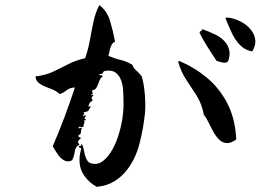

<svg xmlns="http://www.w3.org/2000/svg" viewBox="-20 -748 1040 746"><path d="M543 -306Q537 -248 522 -190Q507 -132 475 -90Q454 -62 425 -44Q396 -26 356 -22Q328 -37 308 -64.5Q288 -92 289 -129Q289 -148 295 -167Q297 -173 291 -174Q285 -176 286 -181Q294 -179 296 -184.5Q298 -190 298 -190Q303 -178 305.5 -166.5Q308 -155 310 -145Q314 -132 320 -123Q326 -114 340 -112Q357 -109 371.5 -117Q386 -125 399 -141Q418 -164 431.5 -198Q445 -232 452.5 -270.5Q460 -309 460 -344Q460 -368 458.5 -396Q457 -424 447 -444Q440 -459 426.5 -467.5Q413 -476 392 -473Q382 -472 380 -466Q378 -460 366 -460Q366 -455 372 -455.5Q378 -456 379 -451Q370 -445 365.5 -432.5Q361 -420 356 -409.5Q351 -399 337 -396Q337 -392 340 -388Q341 -386 340.5 -384.5Q340 -383 334 -380Q335 -377 337 -378Q340 -381 343 -377Q336 -371 336 -368Q336 -365 340 -357Q325 -350 324 -335Q325 -332 328 -334Q331 -335 334 -335Q327 -325 324.5 -319.5Q322 -314 305 -312Q308 -306 306.5 -304Q305 -302 303 -300Q302 -299 301 -299Q302 -295 305 -298Q311 -301 314 -299Q314 -297 311 -293Q309 -291 308.5 -288.5Q308 -286 314 -283Q313 -280 309 -280Q305 -280 305 -280Q309 -275 308.5 -273Q308 -271 307 -268Q306 -266 305 -263.5Q304 -261 305 -257Q302 -254 299 -254Q296 -254 294 -255Q286 -257 285 -251Q286 -247 289 -250Q295 -253 298 -251Q294 -241 294.5 -234.5Q295 -228 285 -222Q284 -217 286 -216Q288 -215 291 -214Q294 -213 295 -212Q295 -212 294 -211Q287 -205 284 -200Q281 -195 289 -186Q273 -179 270.5 -159.5Q268 -140 260 -125Q243 -117 229 -125Q215 -133 204 -149Q193 -165 185 -180Q208 -233 230 -291.5Q252 -350 271 -408Q252 -408 237 -396Q222 -384 211 -383Q198 -396 176 -403.5Q154 -411 136.5 -421.5Q119 -432 118 -451Q158 -456 187.5 -470Q217 -484 246 -499Q275 -514 311 -522Q323 -557 329.5 -593.5Q336 -630 343.5 -665Q351 -700 366 -728Q396 -706 408 -665.5Q420 -625 427 -586Q417 -582 412 -570.5Q407 -559 405 -547.5Q403 -536 401 -531Q427 -520 449 -515Q471 -510 495 -496Q496 -486 509.5 -474Q523 -462 531 -451Q540 -419 543 -377.5Q546 -336 543 -306ZM898 -206Q877 -191 861.5 -192Q846 -193 834 -203Q821 -215 810.5 -233.5Q800 -252 791 -271Q782 -290 772 -302Q764 -345 744 -376.5Q724 -408 703.5 -438.5Q683 -469 672 -509L677 -511Q736 -486 784.5 -445.5Q833 -405 863.5 -346Q894 -287 898 -206ZM960 -548Q932 -553 912.5 -573Q893 -593 880 -621.5Q867 -650 856 -677L860 -680Q885 -679 913.5 -665Q942 -651 958 -628Q970 -612 972 -591.5Q974 -571 960 -548ZM866 -509Q857 -503 848 -504.5Q839 -506 830 -509Q824 -511 821 -512Q804 -538 787 -564.5Q770 -591 756 -619Q754 -625 760 -627Q762 -628 764 -629.5Q766 -631 766 -635Q791 -626 818 -613Q845 -600 860 -578Q869 -565 871.5 -548Q874 -531 866 -509Z"/></svg>

Font: Yuji Syuku
Style: Regular
Weight: 400
Designer: Kataoka Yuji
Foundry: Kinuta Font Factory
Version: Version 3.002